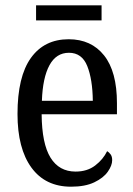

<svg xmlns="http://www.w3.org/2000/svg" viewBox="-20 -694 502 724"><path d="M248 10Q151 10 98.5 -62Q46 -134 46 -264Q46 -405 96.5 -475.5Q147 -546 239 -546Q324 -546 372.5 -485Q421 -424 421 -305V-263H137Q138 -152 170.5 -99.5Q203 -47 265 -47Q309 -47 339 -70Q369 -93 384 -124Q391 -120 397 -112Q403 -104 403 -90Q403 -70 386.5 -46.5Q370 -23 335.5 -6.5Q301 10 248 10ZM330 -314Q329 -395 309 -445Q289 -495 240 -495Q192 -495 166.5 -448Q141 -401 138 -314ZM116 -617V-674H363V-617Z"/></svg>

Font: Noto Serif Khmer Condensed
Style: Regular
Weight: 400
Width: 3
Designer: Danh Hong and the Monotype Design Team
Foundry: Monotype Imaging Inc.
Version: Version 2.004